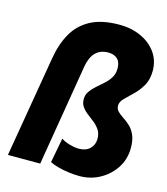

<svg xmlns="http://www.w3.org/2000/svg" viewBox="-119 -890 862 993"><g transform="rotate(15 312.5 -393.0)"><path d="M399 12Q373 12 342 8Q311 4 283.5 -3.5Q256 -11 239 -20L264 -152Q284 -139 311 -131.5Q338 -124 360 -124Q397 -124 418.5 -145Q440 -166 440 -198Q440 -226 427.5 -245Q415 -264 397 -278.5Q379 -293 361 -306.5Q343 -320 330.5 -337Q318 -354 318 -378Q318 -402 331 -420.5Q344 -439 363 -455.5Q382 -472 401 -489Q420 -506 433 -527Q446 -548 446 -576Q446 -611 428 -627.5Q410 -644 379 -644Q294 -644 277 -540L187 2H14L105 -536Q118 -617 151 -675.5Q184 -734 244 -766Q304 -798 398 -798Q462 -798 513.5 -774.5Q565 -751 595 -709Q625 -667 625 -612Q625 -565 606 -532Q587 -499 561.5 -475Q536 -451 517 -431.5Q498 -412 498 -392Q498 -374 510.5 -361.5Q523 -349 541 -337.5Q559 -326 577 -309.5Q595 -293 607 -266Q619 -239 619 -197Q619 -138 589 -91Q559 -44 509 -16Q459 12 399 12Z"/></g></svg>

Font: Jost* Heavy
Style: Italic
Weight: 800
Italic angle: -10°
Version: Version 3.7